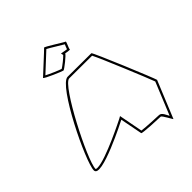

<svg xmlns="http://www.w3.org/2000/svg" viewBox="-246 -1113 1264 1264"><g transform="rotate(-45 386.5 -480.5)"><path d="M30 -145C30 -65 394 -253 394 -253L424 -98C425 -90 580 -84 591 -84C602 -84 640 -6 640 -14L746 -272C746 -282 572 -702 564 -702C564 -702 425 -703 344 -703C263 -703 30 -225 30 -145ZM45 -145C45 -222 283 -688 344 -688C413 -688 526 -687 556 -687C584 -633 714 -318 730 -273L637 -46C627 -63 615 -99 591 -99C583 -99 469 -104 437 -109L405 -276L387 -266C387 -266 139 -140 60 -140C43 -140 45 -144 45 -145ZM224 -812C222 -804 347 -751 354 -751C362 -751 443 -815 441 -823C441 -823 486 -814 482 -821C479 -828 506 -876 498 -876C492 -876 373 -954 370 -948C366 -942 224 -813 224 -812ZM247 -813C278 -842 352 -910 374 -931C398 -919 460 -879 482 -867C478 -857 472 -844 469 -834C458 -835 444 -838 444 -838L421 -842L425 -825C412 -810 368 -776 353 -767C334 -773 273 -799 247 -813Z"/></g></svg>

Font: Ampere
Style: OuLn
Weight: 400
Version: Version 1